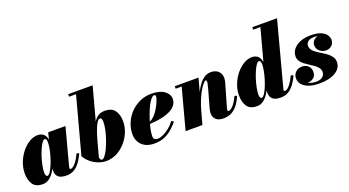

<svg xmlns="http://www.w3.org/2000/svg" viewBox="-54 -1331 3491 1923"><g transform="rotate(-20 1692.0 -370.0)"><path d="M154 10Q80.5 10 49.5 -34.8Q18.5 -79.5 18.5 -152.5Q18.5 -210 39.8 -266.2Q61 -322.5 97.2 -368.5Q133.5 -414.5 178.8 -442.2Q224 -470 272 -470Q296.5 -470 317.5 -459Q338.5 -448 351.5 -423.2Q364.5 -398.5 364.5 -358.5Q364.5 -343 359.5 -310Q354.5 -277 344 -235.2Q333.5 -193.5 316.8 -150.5Q300 -107.5 276.8 -71.2Q253.5 -35 222.8 -12.5Q192 10 154 10ZM225.5 -52.5Q238 -52.5 253.8 -74.5Q269.5 -96.5 285.2 -132.2Q301 -168 314.2 -210.5Q327.5 -253 335.8 -294.2Q344 -335.5 344 -368Q344 -380 341.5 -389Q339 -398 334.2 -403Q329.5 -408 323 -408Q310 -408 294.2 -385.8Q278.5 -363.5 262.5 -327.2Q246.5 -291 233.2 -248.8Q220 -206.5 212 -165.2Q204 -124 204 -92.5Q204 -76 209.2 -64.2Q214.5 -52.5 225.5 -52.5ZM409 10Q349.5 10 322 -12.8Q294.5 -35.5 294.5 -81Q294.5 -90.5 295.2 -97.8Q296 -105 297 -110L313 -183L340 -264.5L354.5 -353.5L380 -460H564.5L459 -63.5Q457 -56 457 -49Q457 -44.5 459.8 -41.2Q462.5 -38 468 -38Q478 -38 494 -48.5Q510 -59 530.5 -86.5Q551 -114 575 -165L601 -156.5Q573.5 -97 544 -60.2Q514.5 -23.5 481 -6.8Q447.5 10 409 10Z M831.5 10Q791 10 749.8 -5.2Q708.5 -20.5 672.2 -49.5Q636 -78.5 611 -120L773 -723.5H699V-750H959.5L771 -48.5Q773.5 -37.5 778.5 -27.8Q783.5 -18 793 -18Q809.5 -18 828.8 -43.5Q848 -69 866.8 -109.8Q885.5 -150.5 901.5 -198.2Q917.5 -246 926.8 -291.5Q936 -337 936 -370.5Q936 -388.5 930.5 -400.8Q925 -413 913.5 -413Q898.5 -413 883.2 -390.2Q868 -367.5 854 -331.8Q840 -296 827.8 -255.8Q815.5 -215.5 806 -180H782.5Q803.5 -246.5 821.2 -299.8Q839 -353 860.2 -390.8Q881.5 -428.5 911 -448.8Q940.5 -469 984 -469Q1057 -469 1090.2 -425Q1123.5 -381 1123.5 -307.5Q1123.5 -249 1100.5 -192.5Q1077.5 -136 1037 -90.2Q996.5 -44.5 943.8 -17.2Q891 10 831.5 10Z M1344.5 10Q1284 10 1244.5 -12.2Q1205 -34.5 1185.5 -71Q1166 -107.5 1166 -150Q1166 -215.5 1191 -273.5Q1216 -331.5 1259.8 -375.8Q1303.5 -420 1360.5 -445Q1417.5 -470 1481.5 -470Q1569.5 -470 1618.5 -434.8Q1667.5 -399.5 1667.5 -349Q1667.5 -317 1650 -289.5Q1632.5 -262 1594.8 -240.8Q1557 -219.5 1496.2 -206Q1435.5 -192.5 1348.5 -188.5V-207.5Q1376.5 -209 1402.2 -228.8Q1428 -248.5 1449.2 -277.8Q1470.5 -307 1486 -337.8Q1501.5 -368.5 1510.2 -393.5Q1519 -418.5 1519 -428.5Q1519 -436.5 1516 -441.2Q1513 -446 1504 -446Q1488.5 -446 1470.8 -425.8Q1453 -405.5 1435.2 -371.5Q1417.5 -337.5 1401.8 -296.2Q1386 -255 1373.2 -212.2Q1360.5 -169.5 1353.2 -131.5Q1346 -93.5 1346 -67Q1346 -43 1358 -33.5Q1370 -24 1390 -24Q1416.5 -24 1450.2 -39.5Q1484 -55 1517.8 -82.2Q1551.5 -109.5 1577.5 -145.5L1600.5 -129.5Q1573.5 -97 1538 -64.8Q1502.5 -32.5 1455.2 -11.2Q1408 10 1344.5 10Z M2081 10Q2024.5 10 1999 -16.2Q1973.5 -42.5 1973.5 -82Q1973.5 -93.5 1976.5 -109Q1979.5 -124.5 1983 -137L2033 -314Q2044 -353 2047.5 -373.5Q2051 -394 2048.8 -401.2Q2046.5 -408.5 2041 -408.5Q2030.5 -408.5 2012.2 -388.2Q1994 -368 1972.5 -331Q1951 -294 1930.2 -243.5Q1909.5 -193 1893 -133H1876.5Q1888.5 -178.5 1905 -226Q1921.5 -273.5 1942.5 -317Q1963.5 -360.5 1989.5 -395Q2015.5 -429.5 2046.8 -449.5Q2078 -469.5 2114.5 -469.5Q2156 -469.5 2183.5 -450.8Q2211 -432 2220 -398.2Q2229 -364.5 2216 -319.5L2146 -77Q2145 -73.5 2143.8 -67.2Q2142.5 -61 2142.5 -57Q2142.5 -48.5 2145 -45.2Q2147.5 -42 2152.5 -42Q2172 -42 2200.2 -71.2Q2228.5 -100.5 2258 -165L2283.5 -156.5Q2256 -93.5 2225 -57.2Q2194 -21 2158.5 -5.5Q2123 10 2081 10ZM1677.5 0 1793.5 -433.5H1729.5V-460H1982.5L1857 0Z M2692.5 10Q2634 10 2606 -12.8Q2578 -35.5 2578 -81Q2578 -87 2578.5 -94.8Q2579 -102.5 2580.5 -110L2596.5 -183L2631 -264.5V-325L2738 -723.5H2661.5V-750H2925L2742.5 -63.5Q2740.5 -56 2740.5 -49Q2740.5 -44 2743.2 -41Q2746 -38 2751.5 -38Q2762 -38 2777.8 -48.5Q2793.5 -59 2814 -86.5Q2834.5 -114 2858.5 -165L2884.5 -156.5Q2857 -97 2827.5 -60.2Q2798 -23.5 2764.5 -6.8Q2731 10 2692.5 10ZM2438 10Q2364 10 2333 -34.8Q2302 -79.5 2302 -152.5Q2302 -210 2323.2 -266.2Q2344.5 -322.5 2380.8 -368.5Q2417 -414.5 2462.2 -442.2Q2507.5 -470 2555.5 -470Q2580 -470 2601 -459Q2622 -448 2635 -423.2Q2648 -398.5 2648 -358.5Q2648 -344 2643 -311.2Q2638 -278.5 2627.5 -237Q2617 -195.5 2600.2 -152.2Q2583.5 -109 2560.2 -72.2Q2537 -35.5 2506.5 -12.8Q2476 10 2438 10ZM2509 -52.5Q2521.5 -52.5 2537.2 -74.8Q2553 -97 2568.8 -132.8Q2584.5 -168.5 2597.8 -211Q2611 -253.5 2619.2 -295Q2627.5 -336.5 2627.5 -368.5Q2627.5 -380 2625 -389Q2622.5 -398 2617.8 -403Q2613 -408 2606.5 -408Q2593.5 -408 2577.8 -385.8Q2562 -363.5 2546 -327.2Q2530 -291 2516.8 -248.8Q2503.5 -206.5 2495.5 -165.2Q2487.5 -124 2487.5 -92.5Q2487.5 -76 2492.8 -64.2Q2498 -52.5 2509 -52.5Z M3102.5 10Q3038 10 2992 -6.2Q2946 -22.5 2921.5 -51.5Q2897 -80.5 2897 -117.5Q2897 -155.5 2923.2 -182.5Q2949.5 -209.5 2992 -209.5Q3031.5 -209.5 3057.5 -186Q3083.5 -162.5 3083.5 -121.5Q3083.5 -80 3056 -58.5Q3028.5 -37 2991 -37Q2965.5 -37 2944.2 -49.8Q2923 -62.5 2910.5 -81Q2898 -99.5 2898 -117.5H2935Q2935 -88.5 2954.8 -65.8Q2974.5 -43 3008 -30.2Q3041.5 -17.5 3082 -17.5Q3107.5 -17.5 3127.2 -26.5Q3147 -35.5 3158.5 -51.5Q3170 -67.5 3170 -88Q3170 -113.5 3155.5 -133.2Q3141 -153 3118 -169.5Q3095 -186 3069 -202.2Q3043 -218.5 3020 -236.2Q2997 -254 2982.5 -276Q2968 -298 2968 -327Q2968 -366.5 2993.5 -400Q3019 -433.5 3066.8 -453.8Q3114.5 -474 3181 -474Q3250 -474 3290 -456.5Q3330 -439 3347 -412.8Q3364 -386.5 3364 -360.5Q3364 -322.5 3337.8 -300.5Q3311.5 -278.5 3279 -278.5Q3242 -278.5 3212 -302.8Q3182 -327 3182 -366.5Q3182 -399 3205.8 -421.2Q3229.5 -443.5 3269 -443.5Q3306.5 -443.5 3334.8 -420.8Q3363 -398 3363 -360.5H3331Q3331 -380 3316.2 -399.8Q3301.5 -419.5 3273.8 -432.8Q3246 -446 3206 -446Q3178 -446 3159.2 -437.5Q3140.5 -429 3131 -414.8Q3121.5 -400.5 3121.5 -383.5Q3121.5 -357.5 3137.2 -337.2Q3153 -317 3177.8 -300Q3202.5 -283 3230.2 -266.5Q3258 -250 3282.8 -231Q3307.5 -212 3323.2 -188Q3339 -164 3339 -132Q3339 -90 3310.5 -58Q3282 -26 3229 -8Q3176 10 3102.5 10Z"/></g></svg>

Font: Bodoni Moda 9pt Black
Style: Italic
Weight: 900
Italic angle: -13°
Designer: Owen Earl
Foundry: indestructible type
Version: Version 2.004